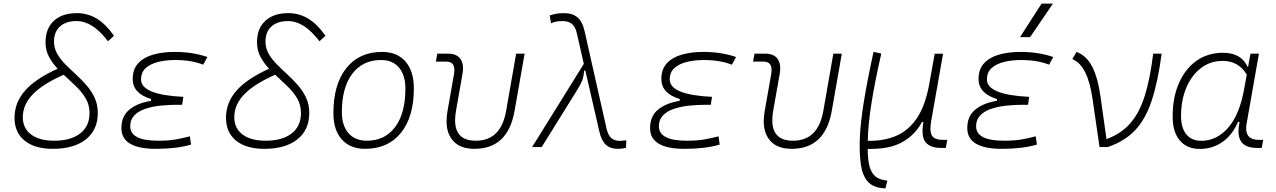

<svg xmlns="http://www.w3.org/2000/svg" viewBox="-20 -815 7071 1064"><path d="M272.5 9.8Q172.4 9.8 116.5 -35.6Q60.5 -81.1 60.5 -162.1Q60.5 -246.6 118.7 -312.7Q176.8 -378.9 299.3 -434.1Q271 -464.4 251.7 -499.8Q232.4 -535.2 232.4 -580.6Q232.4 -656.7 278.3 -699.5Q324.2 -742.2 405.8 -742.2Q466.3 -742.2 516.4 -711.7Q566.4 -681.2 611.8 -616.7L578.6 -586.4Q534.2 -644 491.7 -671.1Q449.2 -698.2 404.3 -698.2Q345.2 -698.2 312.3 -668.2Q279.3 -638.2 279.3 -584.5Q279.3 -547.9 296.9 -517.3Q314.5 -486.8 342 -458.7Q369.6 -430.7 400.9 -402.3Q431.6 -374 459.2 -342.5Q486.8 -311 504.4 -273.4Q522 -235.8 522 -189Q522 -95.2 456.1 -42.7Q390.1 9.8 272.5 9.8ZM333 -400.9Q216.3 -349.1 161.4 -292Q106.4 -234.9 106.4 -165.5Q106.4 -104 152.3 -69.6Q198.2 -35.2 280.3 -35.2Q372.6 -35.2 424.3 -75.4Q476.1 -115.7 476.1 -188Q476.1 -234.4 454.3 -270.8Q432.6 -307.1 399.4 -338.4Q366.2 -369.6 333 -400.9Z M844.2 9.8Q652.8 9.8 652.8 -105Q652.8 -171.9 698 -208.3Q743.2 -244.6 815.9 -255.9L817.9 -266.1Q715.3 -296.9 715.3 -377Q715.3 -431.6 746.1 -464.6Q776.9 -497.6 829.3 -512.5Q881.8 -527.3 946.8 -527.3Q1047.9 -527.3 1129.4 -499L1106 -456.5Q1042 -482.4 949.7 -482.4Q899.9 -482.4 856.9 -471.9Q814 -461.4 787.8 -438Q761.7 -414.6 761.7 -374.5Q761.7 -289.6 996.1 -278.3L989.3 -234.4H961.4Q913.1 -234.4 866.7 -229.2Q820.3 -224.1 783 -211.2Q745.6 -198.2 723.6 -174.8Q701.7 -151.4 701.7 -115.2Q701.7 -35.2 856 -35.2Q916.5 -35.2 958 -43Q999.5 -50.8 1032.2 -59.6L1038.6 -13.7Q958.5 9.8 844.2 9.8Z M1444.3 9.8Q1344.2 9.8 1288.3 -35.6Q1232.4 -81.1 1232.4 -162.1Q1232.4 -246.6 1290.5 -312.7Q1348.6 -378.9 1471.2 -434.1Q1442.9 -464.4 1423.6 -499.8Q1404.3 -535.2 1404.3 -580.6Q1404.3 -656.7 1450.2 -699.5Q1496.1 -742.2 1577.6 -742.2Q1638.2 -742.2 1688.2 -711.7Q1738.3 -681.2 1783.7 -616.7L1750.5 -586.4Q1706.1 -644 1663.6 -671.1Q1621.1 -698.2 1576.2 -698.2Q1517.1 -698.2 1484.1 -668.2Q1451.2 -638.2 1451.2 -584.5Q1451.2 -547.9 1468.8 -517.3Q1486.3 -486.8 1513.9 -458.7Q1541.5 -430.7 1572.8 -402.3Q1603.5 -374 1631.1 -342.5Q1658.7 -311 1676.3 -273.4Q1693.8 -235.8 1693.8 -189Q1693.8 -95.2 1627.9 -42.7Q1562 9.8 1444.3 9.8ZM1504.9 -400.9Q1388.2 -349.1 1333.3 -292Q1278.3 -234.9 1278.3 -165.5Q1278.3 -104 1324.2 -69.6Q1370.1 -35.2 1452.1 -35.2Q1544.4 -35.2 1596.2 -75.4Q1647.9 -115.7 1647.9 -188Q1647.9 -234.4 1626.2 -270.8Q1604.5 -307.1 1571.3 -338.4Q1538.1 -369.6 1504.9 -400.9Z M2002.9 9.8Q1920.4 9.8 1874 -42.5Q1827.6 -94.7 1827.6 -187.5Q1827.6 -347.7 1899.2 -437.5Q1970.7 -527.3 2097.7 -527.3Q2180.7 -527.3 2227.1 -474.1Q2273.4 -420.9 2273.4 -325.2Q2273.4 -167.5 2201.9 -78.9Q2130.4 9.8 2002.9 9.8ZM2012.7 -35.2Q2113.3 -35.2 2169.9 -111.3Q2226.6 -187.5 2226.6 -323.7Q2226.6 -398.4 2191.2 -440.4Q2155.8 -482.4 2091.8 -482.4Q1989.7 -482.4 1932.1 -406Q1874.5 -329.6 1874.5 -193.8Q1874.5 -119.1 1911.1 -77.1Q1947.8 -35.2 2012.7 -35.2Z M2608.9 9.8Q2521 9.8 2481.9 -45.9Q2454.6 -84.5 2454.6 -143.6Q2454.6 -169.9 2460 -200.2L2496.1 -405.3Q2498 -417.5 2498 -427.2Q2498 -473.6 2453.1 -473.6H2395.5L2403.3 -517.6H2463.9Q2510.7 -517.6 2531.7 -488.3Q2545.9 -467.8 2545.9 -436.5Q2545.9 -422.4 2543 -405.3L2506.8 -200.2Q2502 -171.9 2502 -148.4Q2502 -35.2 2616.7 -35.2Q2755.9 -35.2 2784.7 -200.2L2840.3 -517.6H2887.2L2831.5 -200.2Q2794.4 9.8 2608.9 9.8Z M3403.3 9.8Q3362.3 9.8 3337.6 -12.7Q3313 -35.2 3300.8 -88.4L3223.6 -424.8L3216.8 -422.4Q3214.8 -391.1 3206.5 -369.6Q3198.2 -348.1 3181.2 -320.8L2981.9 0H2928.7L3215.3 -460.9L3176.8 -629.9Q3168.5 -667.5 3148.7 -682.9Q3128.9 -698.2 3098.6 -698.2Q3076.7 -698.2 3064 -695.8Q3051.3 -693.4 3033.7 -686L3026.4 -729.5Q3047.9 -736.8 3066.4 -739.5Q3085 -742.2 3106.4 -742.2Q3152.3 -742.2 3180.2 -718.8Q3208 -695.3 3220.2 -639.6L3341.3 -102.5Q3349.6 -65.4 3367.9 -49.8Q3386.2 -34.2 3416 -34.2Q3423.3 -34.2 3450.7 -37.6L3449.2 3.9Q3428.2 9.8 3403.3 9.8Z M3773.9 9.8Q3582.5 9.8 3582.5 -105Q3582.5 -171.9 3627.7 -208.3Q3672.9 -244.6 3745.6 -255.9L3747.6 -266.1Q3645 -296.9 3645 -377Q3645 -431.6 3675.8 -464.6Q3706.5 -497.6 3759 -512.5Q3811.5 -527.3 3876.5 -527.3Q3977.5 -527.3 4059.1 -499L4035.6 -456.5Q3971.7 -482.4 3879.4 -482.4Q3829.6 -482.4 3786.6 -471.9Q3743.7 -461.4 3717.5 -438Q3691.4 -414.6 3691.4 -374.5Q3691.4 -289.6 3925.8 -278.3L3918.9 -234.4H3891.1Q3842.8 -234.4 3796.4 -229.2Q3750 -224.1 3712.6 -211.2Q3675.3 -198.2 3653.3 -174.8Q3631.3 -151.4 3631.3 -115.2Q3631.3 -35.2 3785.6 -35.2Q3846.2 -35.2 3887.7 -43Q3929.2 -50.8 3961.9 -59.6L3968.3 -13.7Q3888.2 9.8 3773.9 9.8Z M4366.7 9.8Q4278.8 9.8 4239.7 -45.9Q4212.4 -84.5 4212.4 -143.6Q4212.4 -169.9 4217.8 -200.2L4253.9 -405.3Q4255.9 -417.5 4255.9 -427.2Q4255.9 -473.6 4210.9 -473.6H4153.3L4161.1 -517.6H4221.7Q4268.6 -517.6 4289.6 -488.3Q4303.7 -467.8 4303.7 -436.5Q4303.7 -422.4 4300.8 -405.3L4264.6 -200.2Q4259.8 -171.9 4259.8 -148.4Q4259.8 -35.2 4374.5 -35.2Q4513.7 -35.2 4542.5 -200.2L4598.1 -517.6H4645L4589.4 -200.2Q4552.2 9.8 4366.7 9.8Z M4886.7 229 4878.9 228.5Q4817.4 224.6 4787.8 189.9Q4758.3 155.3 4750.5 95.7Q4744.1 49.8 4744.1 -7.8Q4744.1 -24.4 4744.6 -42.5Q4747.1 -124 4765.6 -241.7Q4784.2 -359.4 4820.8 -527.3L4863.8 -518.1Q4827.1 -356.9 4809.1 -241.5Q4791 -126 4789.1 -42Q4789.1 -38.1 4789.1 -34.7H4796.4Q4877.4 -33.7 4944.1 -61.3Q5010.7 -88.9 5057.9 -155.5Q5105 -222.2 5127.4 -337.9L5130.9 -357.9Q5131.3 -358.9 5131.3 -359.9V-359.4L5159.7 -517.1H5206.1L5140.1 -143.1Q5136.2 -120.1 5136.2 -103Q5136.2 -76.7 5145 -63Q5159.2 -40 5205.1 -40H5229.5L5221.2 4.9H5197.3Q5134.8 4.9 5108.9 -27.3Q5092.3 -48.3 5092.3 -88.4Q5092.3 -110.8 5097.2 -138.7H5088.9Q5053.2 -69.8 4982.7 -28.8Q4912.1 12.2 4791.5 10.3H4788.6Q4788.6 57.6 4795.7 94.5Q4802.7 131.3 4822.5 154.3Q4842.3 177.2 4881.8 183.6L4897.5 186Z M5531.7 9.8Q5340.3 9.8 5340.3 -105Q5340.3 -171.9 5385.5 -208.3Q5430.7 -244.6 5503.4 -255.9L5505.4 -266.1Q5402.8 -296.9 5402.8 -377Q5402.8 -431.6 5433.6 -464.6Q5464.4 -497.6 5516.8 -512.5Q5569.3 -527.3 5634.3 -527.3Q5735.4 -527.3 5816.9 -499L5793.5 -456.5Q5729.5 -482.4 5637.2 -482.4Q5587.4 -482.4 5544.4 -471.9Q5501.5 -461.4 5475.3 -438Q5449.2 -414.6 5449.2 -374.5Q5449.2 -289.6 5683.6 -278.3L5676.8 -234.4H5648.9Q5600.6 -234.4 5554.2 -229.2Q5507.8 -224.1 5470.5 -211.2Q5433.1 -198.2 5411.1 -174.8Q5389.2 -151.4 5389.2 -115.2Q5389.2 -35.2 5543.5 -35.2Q5604 -35.2 5645.5 -43Q5687 -50.8 5719.7 -59.6L5726.1 -13.7Q5646 9.8 5531.7 9.8ZM5632.8 -609.4 5752 -794.9H5814.9L5688.5 -609.4Z M6073.2 0 6035.2 -262.2Q6021.5 -358.4 5994.4 -413.3Q5967.3 -468.3 5922.4 -487.8L5945.8 -527.3Q6001.5 -506.3 6032.7 -445.3Q6064 -384.3 6079.1 -276.9L6111.8 -43.9Q6192.4 -73.7 6243.2 -131.3Q6293.9 -189 6323.7 -283.4Q6353.5 -377.9 6370.6 -517.6H6417.5Q6396.5 -359.4 6361.8 -255.9Q6327.1 -152.3 6268.8 -91.6Q6210.4 -30.8 6118.2 0Z M6896.5 -444.3 6909.7 -517.6H6956.5L6888.7 -131.8Q6885.7 -116.7 6885.7 -104Q6885.7 -40 6955.1 -40H6980L6972.2 4.9H6948.7Q6881.8 4.9 6857.9 -30.3Q6843.3 -51.8 6843.3 -87.9Q6843.3 -110.8 6849.1 -139.6H6840.8Q6810.1 -67.9 6755.1 -28.8Q6700.2 10.3 6629.4 10.3Q6557.1 10.3 6517.8 -36.9Q6478.5 -84 6478.5 -169.4Q6478.5 -275.4 6513.4 -354.7Q6548.3 -434.1 6610.8 -478.3Q6673.3 -522.5 6757.3 -522.5Q6858.9 -522.5 6894 -444.3ZM6755.9 -477.5Q6686.5 -477.5 6634.8 -437.5Q6583 -397.5 6554 -328.4Q6524.9 -259.3 6524.9 -171.9Q6524.9 -106 6554.4 -70.3Q6584 -34.7 6636.7 -34.7Q6722.7 -34.7 6786.1 -107.2Q6849.6 -179.7 6875.5 -325.7L6889.2 -401.9Q6843.3 -477.5 6755.9 -477.5Z"/></svg>

Font: CaskaydiaCove NF ExtraLight
Style: Italic
Weight: 200
Italic angle: -10°
Designer: Aaron Bell
Foundry: Saja Typeworks
Version: Version 2111.001; VTT 6.35;Nerd Fonts 3.2.1